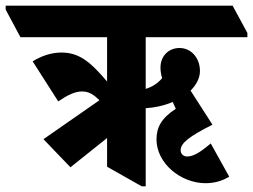

<svg xmlns="http://www.w3.org/2000/svg" viewBox="-88 -647 891 676"><path d="M160 -58 289 -161V-60L411 9H425V-266C457 -268 490 -275 520 -288L531 -264C480 -231 463 -198 463 -156C463 -116 483 -77 516 -48C548 -20 592 -2 635 -2C667 -2 695 -10 719 -25L654 -142C615 -109 592 -96 571 -96C558 -96 548 -105 548 -118C548 -143 577 -166 660 -208L583 -328C603 -348 616 -372 616 -397C616 -443 585 -478 544 -478C505 -478 477 -449 477 -409C477 -397 479 -384 483 -372C468 -354 448 -341 425 -334V-516H783V-531L731 -627H-68V-613L-16 -516H289V-360C228 -432 189 -462 128 -462C94 -462 59 -451 27 -431L117 -290C151 -313 176 -325 201 -325C225 -325 242 -314 262 -294L65 -157Z"/></svg>

Font: Noto Serif Devanagari ExtraCondensed Black
Style: Regular
Weight: 900
Width: 2
Designer: Universal Thirst, Indian Type Foundry and the Monotype Design Team
Foundry: Monotype Imaging Inc.
Version: Version 2.004